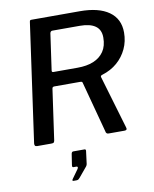

<svg xmlns="http://www.w3.org/2000/svg" viewBox="-103 -819 910 1136"><g transform="rotate(-10 352.0 -251.0)"><path d="M606 -19Q613 0 594 0H498Q491 0 486.5 -4Q482 -8 481 -17L400 -320Q399 -326 396 -328Q393 -330 383 -330H230Q218 -330 217 -318L174 -15Q172 -5 168 -2.5Q164 0 153 0H69Q59 0 56 -5.5Q53 -11 54 -19L154 -730Q155 -738 157.5 -740Q160 -742 166 -742H456Q569 -742 630.5 -698.5Q692 -655 692 -573Q692 -520 671 -475Q650 -430 612.5 -397.5Q575 -365 523 -349Q516 -347 513.5 -344Q511 -341 512 -337L606 -19ZM385 -415Q441 -415 481 -431.5Q521 -448 543.5 -481Q566 -514 566 -565Q566 -612 534 -634.5Q502 -657 441 -657H276Q265 -657 262 -644L231 -426Q230 -420 232.5 -417.5Q235 -415 239 -415H385ZM244 240Q240 240 239.5 237Q239 234 242 229L280 176Q285 169 284 164.5Q283 160 277 160H260Q255 160 253 157.5Q251 155 252 147L262 82Q264 68 274 68H341Q350 68 349 78L339 156Q337 164 333 169L284 228Q280 233 275.5 236.5Q271 240 263 240Z"/></g></svg>

Font: Libre Franklin Medium
Style: Italic
Weight: 500
Italic angle: -8°
Designer: Pablo Impallari, Rodrigo Fuenzalida, Nhung Nguyen
Foundry: Impallari Type
Version: Version 3.000